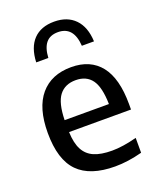

<svg xmlns="http://www.w3.org/2000/svg" viewBox="-149 -895 824 996"><g transform="rotate(-20 263.0 -397.0)"><path d="M490.5 -239.5H148.5Q150.5 -178.5 169.8 -142Q189 -105.5 227 -89Q265 -72.5 326.5 -72.5Q385 -72.5 463 -93V-11Q384 10 313.5 10Q176 10 109.5 -57.5Q43 -125 43 -272.5Q43 -410.5 103.2 -481.5Q163.5 -552.5 273 -552.5Q379 -552.5 434.8 -481.8Q490.5 -411 490.5 -269.5ZM148 -305.5H392.5Q390.5 -399.5 360.8 -440.2Q331 -481 272 -481Q212.5 -481 181.2 -440.2Q150 -399.5 148 -305.5ZM271 -804.5Q343.5 -804.5 385.5 -761.2Q427.5 -718 431 -637.5H364Q357 -746.5 271 -746.5Q227 -746.5 204.5 -719.2Q182 -692 179 -637.5H112Q115.5 -719 156.5 -761.8Q197.5 -804.5 271 -804.5Z"/></g></svg>

Font: Encode Sans Medium
Style: Regular
Weight: 500
Designer: Multiple Designers
Foundry: Impallari Type
Version: Version 2.000